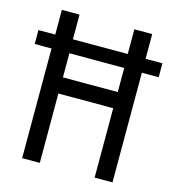

<svg xmlns="http://www.w3.org/2000/svg" viewBox="-108 -870 810 893"><g transform="rotate(15 297.5 -423.0)"><path d="M80 -66V-594H-1V-661H80V-780H165V-661H429V-780H515V-661H596V-594H515V-66H429V-400H165V-66ZM166 -478H430V-594H166Z"/></g></svg>

Font: Noto Sans Malayalam UI Condensed
Style: Regular
Weight: 400
Width: 3
Designer: Jelle Bosma - Monotype Design Team
Foundry: Monotype Imaging Inc.
Version: Version 2.104; ttfautohint (v1.8.4.7-5d5b)